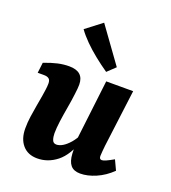

<svg xmlns="http://www.w3.org/2000/svg" viewBox="-126 -761 768 864"><g transform="rotate(20 258.0 -329.5)"><path d="M150 9Q105 9 79.5 -20.5Q54 -50 54 -100Q54 -128 58 -156.5Q62 -185 67 -212.5Q72 -240 76 -264Q78 -277 80.5 -294Q83 -311 83 -325Q83 -341 75 -347.5Q67 -354 51 -354H21L27 -404Q64 -418 91 -424Q118 -430 145 -430Q215 -430 215 -367Q215 -358 214 -347.5Q213 -337 211 -321Q207 -288 200.5 -251.5Q194 -215 189.5 -181.5Q185 -148 185 -124Q185 -107 190 -93Q195 -79 210 -79Q224 -79 240 -88.5Q256 -98 272.5 -117Q289 -136 303 -165L313 -137Q286 -58 243.5 -24.5Q201 9 150 9ZM355 7Q324 7 309 -11Q294 -29 292 -65Q291 -80 291 -98Q291 -116 290 -137L324 -423H453L418 -148Q417 -135 415.5 -122Q414 -109 414 -99Q414 -83 426 -83Q433 -83 445.5 -88.5Q458 -94 481 -107L503 -60Q469 -27 429.5 -10Q390 7 355 7ZM347 -499 309 -463Q277 -485 246.5 -509.5Q216 -534 190.5 -559.5Q165 -585 148 -609L225 -668Z"/></g></svg>

Font: Rasa
Style: Italic
Weight: 400
Italic angle: -7.10001°
Designer: Anna Giedrys (Yrsa+Rasa design), David Brezina (Yrsa art-direction, Rasa art-direction, design)
Foundry: Rosetta Type Foundry
Version: Version 2.004